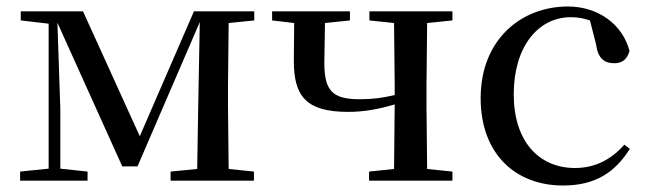

<svg xmlns="http://www.w3.org/2000/svg" viewBox="-20 -557 2002 592"><path d="M130 0H250V-28L166 -37V-222L157 -487L357 -44H404L596 -489L591 -220L588 -36L506 -28V0H763V-28L685 -36L683 -230V-292L685 -486L764 -494V-522H578L411 -137L236 -522H44V-494L130 -484V-37L42 -28V0Z M1119 -494 1195 -486 1197 -292V-264C1159 -255 1128 -251 1089 -251C1004 -251 980 -278 980 -364L982 -486L1059 -494V-522H819V-494L887 -486L886 -369C886 -260 924 -212 1054 -212C1104 -212 1149 -221 1197 -235L1195 -36L1118 -28V0H1375V-28L1297 -36L1295 -230V-292L1297 -486L1375 -494V-522H1119Z M1716 15C1815 15 1876 -25 1922 -98L1905 -111C1863 -63 1812 -39 1753 -39C1641 -39 1564 -122 1564 -266C1564 -414 1640 -504 1740 -504C1760 -504 1779 -501 1799 -494L1818 -420C1823 -378 1843 -362 1874 -362C1898 -362 1914 -374 1921 -400C1900 -481 1825 -537 1731 -537C1588 -537 1462 -436 1462 -254C1462 -84 1568 15 1716 15Z"/></svg>

Font: Noto Serif JP Medium
Style: Regular
Weight: 500
Designer: Ryoko NISHIZUKA 西塚涼子 (kana & ideographs); Frank Grießhammer (Latin, Greek & Cyrillic); Wenlong ZHANG 张文龙 (bopomofo); San
Foundry: Adobe
Version: Version 2.001;hotconv 1.1.0;makeotfexe 2.6.0